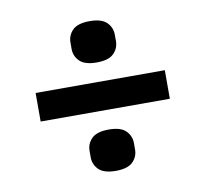

<svg xmlns="http://www.w3.org/2000/svg" viewBox="-65 -646 731 682"><g transform="rotate(-10 300.0 -305.0)"><path d="M67 -254V-357H533V-254ZM300 -35Q257 -35 238.5 -53.5Q220 -72 220 -98V-121Q220 -147 238.5 -165.5Q257 -184 300 -184Q343 -184 361.5 -165.5Q380 -147 380 -121V-98Q380 -72 361.5 -53.5Q343 -35 300 -35ZM300 -426Q257 -426 238.5 -444.5Q220 -463 220 -489V-512Q220 -538 238.5 -556.5Q257 -575 300 -575Q343 -575 361.5 -556.5Q380 -538 380 -512V-489Q380 -463 361.5 -444.5Q343 -426 300 -426Z"/></g></svg>

Font: IBM Plex Sans Arabic SmBld
Style: Regular
Weight: 600
Designer: Mike Abbink, Paul van der Laan, Pieter van Rosmalen, Wael Morcos, Khajak Apelian
Foundry: Bold Monday
Version: Version 1.005